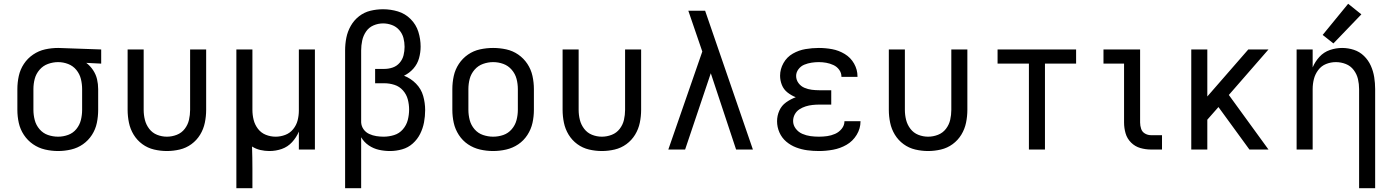

<svg xmlns="http://www.w3.org/2000/svg" viewBox="-20 -792 7384 1017"><path d="M288 8Q322 8 356.5 0Q391 -8 419.5 -28Q448 -48 467 -77.5Q486 -107 493 -141Q500 -175 500 -210V-320Q500 -347 494 -372.5Q488 -398 473 -420.5Q458 -443 437 -459L516 -455V-530L289 -538H288Q253 -538 219 -530.5Q185 -523 155.5 -503Q126 -483 106.5 -453.5Q87 -424 79.5 -389.5Q72 -355 72 -320V-210Q72 -175 79.5 -141Q87 -107 106.5 -77.5Q126 -48 155 -28Q184 -8 218.5 0Q253 8 288 8ZM288 -68Q260 -68 234 -77Q208 -86 189.5 -107.5Q171 -129 164 -156Q157 -183 157 -210V-320Q157 -348 164 -374.5Q171 -401 189.5 -422.5Q208 -444 234.5 -453.5Q261 -463 288 -463Q315 -463 341 -453Q367 -443 384.5 -421.5Q402 -400 408.5 -373.5Q415 -347 415 -320V-210Q415 -183 408.5 -156.5Q402 -130 384.5 -108.5Q367 -87 341 -77.5Q315 -68 288 -68Z M864 8Q898 8 932 0Q966 -8 994 -28.5Q1022 -49 1040 -78.5Q1058 -108 1065 -142Q1072 -176 1072 -210V-530H987V-210Q987 -183 981 -157Q975 -131 958.5 -109.5Q942 -88 916.5 -78Q891 -68 864 -68Q837 -68 812 -78Q787 -88 770.5 -109.5Q754 -131 747.5 -157Q741 -183 741 -210V-530H656V-210Q656 -176 663 -142Q670 -108 688 -78.5Q706 -49 734 -28.5Q762 -8 796 0Q830 8 864 8Z M1232 205H1317V102Q1317 73 1316.5 43.5Q1316 14 1315 -16Q1335 -3 1359 2.5Q1383 8 1407 8Q1441 8 1472.5 -3Q1504 -14 1527 -39Q1550 -64 1563 -95V0H1648V-530H1563V-206Q1563 -180 1556.5 -154.5Q1550 -129 1533 -108Q1516 -87 1491 -77.5Q1466 -68 1440 -68Q1413 -68 1388 -78Q1363 -88 1346.5 -109.5Q1330 -131 1323.5 -157Q1317 -183 1317 -210V-530H1232Z M1808 205H1893V-65Q1908 -39 1933 -22Q1958 -5 1987 1.5Q2016 8 2046 8Q2078 8 2110 -1Q2142 -10 2166.5 -32Q2191 -54 2205.5 -83Q2220 -112 2226 -144Q2232 -176 2232 -209Q2232 -247 2221.5 -284Q2211 -321 2183.5 -349Q2156 -377 2120 -391Q2149 -405 2170 -429Q2191 -453 2199.5 -483.5Q2208 -514 2208 -545Q2208 -585 2196 -623.5Q2184 -662 2155 -691Q2126 -720 2087.5 -731.5Q2049 -743 2009 -743Q1975 -743 1942 -735Q1909 -727 1882 -706Q1855 -685 1838 -655Q1821 -625 1814.5 -592Q1808 -559 1808 -525ZM2012 -68Q1993 -68 1973.5 -71Q1954 -74 1935.5 -82.5Q1917 -91 1905.5 -107.5Q1894 -124 1893 -144V-146V-525Q1893 -551 1898.5 -577Q1904 -603 1919 -625Q1934 -647 1958.5 -657.5Q1983 -668 2009 -668Q2033 -668 2056 -659.5Q2079 -651 2095 -632.5Q2111 -614 2117 -591Q2123 -568 2123 -544Q2123 -521 2117.5 -499Q2112 -477 2097 -459.5Q2082 -442 2060.5 -434.5Q2039 -427 2016 -427H1967V-351H2016Q2043 -351 2069.5 -342.5Q2096 -334 2114.5 -313Q2133 -292 2140 -265.5Q2147 -239 2147 -212Q2147 -184 2140 -156.5Q2133 -129 2114 -107Q2095 -85 2067.5 -76.5Q2040 -68 2012 -68Z M2592 8Q2627 8 2661.5 0Q2696 -8 2725 -27.5Q2754 -47 2773.5 -77Q2793 -107 2800.5 -141Q2808 -175 2808 -210V-320Q2808 -355 2800.5 -389.5Q2793 -424 2773.5 -453.5Q2754 -483 2725 -503Q2696 -523 2661.5 -530.5Q2627 -538 2592 -538Q2557 -538 2522.5 -530.5Q2488 -523 2459 -503Q2430 -483 2410.5 -453.5Q2391 -424 2383.5 -389.5Q2376 -355 2376 -320V-210Q2376 -175 2383.5 -141Q2391 -107 2410.5 -77Q2430 -47 2459 -27.5Q2488 -8 2522.5 0Q2557 8 2592 8ZM2592 -68Q2565 -68 2538.5 -77Q2512 -86 2493.5 -107.5Q2475 -129 2468 -156Q2461 -183 2461 -210V-320Q2461 -348 2468 -374.5Q2475 -401 2493.5 -422.5Q2512 -444 2538.5 -453.5Q2565 -463 2592 -463Q2620 -463 2646 -453.5Q2672 -444 2690.5 -422.5Q2709 -401 2716 -374.5Q2723 -348 2723 -320V-210Q2723 -183 2716 -156Q2709 -129 2690.5 -107.5Q2672 -86 2646 -77Q2620 -68 2592 -68Z M3168 8Q3202 8 3236 0Q3270 -8 3298 -28.5Q3326 -49 3344 -78.5Q3362 -108 3369 -142Q3376 -176 3376 -210V-530H3291V-210Q3291 -183 3285 -157Q3279 -131 3262.5 -109.5Q3246 -88 3220.5 -78Q3195 -68 3168 -68Q3141 -68 3116 -78Q3091 -88 3074.5 -109.5Q3058 -131 3051.5 -157Q3045 -183 3045 -210V-530H2960V-210Q2960 -176 2967 -142Q2974 -108 2992 -78.5Q3010 -49 3038 -28.5Q3066 -8 3100 0Q3134 8 3168 8Z M3520 0H3609L3745 -404L3879 0H3968Q3905 -184 3841.5 -367.5Q3778 -551 3715 -735H3626Q3638 -700 3650 -665Q3662 -630 3674 -595L3700 -519Z M4318 8Q4355 8 4393 1Q4431 -6 4464 -25Q4497 -44 4517.5 -77.5Q4538 -111 4538 -149V-150H4453Q4453 -128 4438.5 -110Q4424 -92 4403.5 -83Q4383 -74 4361.5 -71Q4340 -68 4318 -68Q4295 -68 4273 -71Q4251 -74 4230 -83Q4209 -92 4195 -110.5Q4181 -129 4181 -151Q4181 -151 4181 -151Q4181 -151 4181 -151Q4181 -151 4181 -151Q4181 -151 4181 -151Q4181 -170 4190 -186.5Q4199 -203 4214.5 -213Q4230 -223 4247.5 -228.5Q4265 -234 4283.5 -236Q4302 -238 4320 -238H4383V-314H4320Q4300 -314 4280 -316.5Q4260 -319 4241 -327Q4222 -335 4209.5 -352Q4197 -369 4197 -390Q4197 -409 4209.5 -425.5Q4222 -442 4240.5 -449.5Q4259 -457 4278.5 -460Q4298 -463 4317 -463Q4337 -463 4356.5 -459.5Q4376 -456 4394.5 -447.5Q4413 -439 4425 -422.5Q4437 -406 4437 -386V-385H4522V-388Q4522 -423 4504 -455Q4486 -487 4454.5 -506Q4423 -525 4388 -531.5Q4353 -538 4317 -538Q4282 -538 4246.5 -532Q4211 -526 4179.5 -508Q4148 -490 4130 -458Q4112 -426 4112 -391Q4112 -366 4121.5 -342Q4131 -318 4151.5 -302Q4172 -286 4195 -277Q4168 -267 4144 -250Q4120 -233 4108 -206Q4096 -179 4096 -150Q4096 -119 4108.5 -90.5Q4121 -62 4144.5 -42Q4168 -22 4197 -11Q4226 0 4256.5 4Q4287 8 4318 8Z M4896 8Q4930 8 4964 0Q4998 -8 5026 -28.5Q5054 -49 5072 -78.5Q5090 -108 5097 -142Q5104 -176 5104 -210V-530H5019V-210Q5019 -183 5013 -157Q5007 -131 4990.5 -109.5Q4974 -88 4948.5 -78Q4923 -68 4896 -68Q4869 -68 4844 -78Q4819 -88 4802.5 -109.5Q4786 -131 4779.5 -157Q4773 -183 4773 -210V-530H4688V-210Q4688 -176 4695 -142Q4702 -108 4720 -78.5Q4738 -49 4766 -28.5Q4794 -8 4828 0Q4862 8 4896 8Z M5430 0H5515V-455H5680V-530H5264V-455H5430Z M6076 0H6135V-76H6076Q6060 -76 6045 -84.5Q6030 -93 6024.5 -109.5Q6019 -126 6019 -143V-530H5825V-455H5934V-143Q5934 -114 5942 -86Q5950 -58 5971 -37Q5992 -16 6020 -8Q6048 0 6076 0Z M6290 0H6375V-158L6434 -225L6598 0H6699L6489 -289L6699 -530H6592L6375 -281V-530H6290Z M7179 205H7264V-320Q7264 -352 7259 -383.5Q7254 -415 7241 -444Q7228 -473 7205 -495.5Q7182 -518 7151.5 -528Q7121 -538 7089 -538Q7056 -538 7024 -527Q6992 -516 6969 -491Q6946 -466 6933 -435V-530H6848V0H6933V-320Q6933 -347 6939.5 -373Q6946 -399 6962.5 -421Q6979 -443 7004 -453Q7029 -463 7056 -463Q7083 -463 7108.5 -453Q7134 -443 7150.5 -421Q7167 -399 7173 -373Q7179 -347 7179 -320ZM7043 -562 7191 -716 7121 -772 6986 -607Z"/></svg>

Font: Iosevka Sparkle
Style: Regular
Weight: 400
Designer: Belleve Invis
Foundry: Belleve Invis
Version: Version 4.5.0; ttfautohint (v1.8.3)